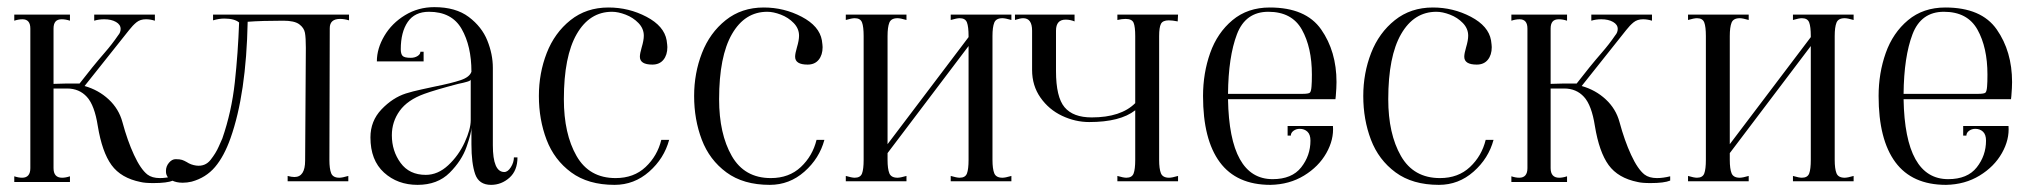

<svg xmlns="http://www.w3.org/2000/svg" viewBox="-20 -508 5693 538"><path d="M428 -9Q445 -9 465 -14V-2Q448 5 410 5Q386 5 374 2Q319 -9 292.5 -45.5Q266 -82 254 -155Q245 -213 223.5 -236.5Q202 -260 168 -260H130V-37Q130 -10 154 -10Q164 -10 176 -14V2H20V-14Q32 -10 42 -10Q65 -10 65 -37V-428Q65 -454 43 -454Q32 -454 20 -450V-467H176V-450Q164 -454 153 -454Q141 -454 135.5 -447.5Q130 -441 130 -428V-273L168 -274H177H203Q240 -322 273 -360Q294 -384 311 -409Q318 -417 318 -427Q318 -439 305 -446.5Q292 -454 272 -454Q257 -454 244 -450V-467H414V-450Q401 -454 389 -454Q373 -454 362.5 -445.5Q352 -437 341.5 -423.5Q331 -410 326 -404L217 -267Q256 -256 284.5 -229.5Q313 -203 323 -166Q337 -114 355.5 -74Q374 -34 393 -19Q406 -9 428 -9Z M492 4Q474 4 461.5 -2.5Q449 -9 446 -20Q445 -23 445 -29Q445 -42 453.5 -52Q462 -62 472 -62Q484 -62 490 -60Q496 -58 503 -54Q515 -46 530 -44Q555 -41 570 -60Q585 -79 593 -97.5Q601 -116 603 -120Q629 -195 638 -277.5Q647 -360 650 -445Q637 -456 608 -456Q594 -456 577 -451V-467H958V-451Q945 -455 933 -455Q904 -455 904 -429L903 -60Q903 -35 908 -22.5Q913 -10 931 -10Q939 -10 956 -15V0H786V-15Q797 -12 805 -12Q835 -12 835 -58L837 -374Q837 -402 834.5 -416Q832 -430 818.5 -440Q805 -450 774 -450Q714 -450 674 -447Q670 -245 626 -121Q608 -70 582.5 -40Q557 -10 517 1Q504 4 492 4Z M1018 -123Q1018 -169 1049 -201.5Q1080 -234 1117 -246Q1136 -252 1161.5 -257.5Q1187 -263 1196 -265Q1246 -275 1271 -283.5Q1296 -292 1301 -307Q1301 -379 1273.5 -427Q1246 -475 1182 -475Q1142 -475 1122.5 -446.5Q1103 -418 1103 -370Q1103 -357 1108 -351.5Q1113 -346 1131 -346Q1142 -346 1150 -351Q1158 -356 1158 -363H1167V-336H1036Q1036 -372 1057 -407.5Q1078 -443 1115 -465.5Q1152 -488 1197 -488Q1257 -488 1293.5 -460.5Q1330 -433 1345.5 -394.5Q1361 -356 1361 -318V-101Q1361 -26 1393 -26Q1403 -26 1411.5 -39.5Q1420 -53 1420 -67H1430Q1430 -30 1407.5 -10Q1385 10 1356 10Q1322 10 1311.5 -20Q1301 -50 1301 -104V-150Q1301 -136 1287.5 -97Q1274 -58 1240 -24Q1206 10 1150 10Q1094 10 1056 -24.5Q1018 -59 1018 -123ZM1299 -171V-285Q1299 -282 1289 -279Q1279 -276 1264 -273Q1199 -256 1169 -245Q1122 -228 1100 -197.5Q1078 -167 1078 -129Q1078 -85 1102.5 -51.5Q1127 -18 1173 -18Q1207 -18 1236 -45Q1265 -72 1282 -109Q1299 -146 1299 -171Z M1490 -239Q1490 -303 1512 -359.5Q1534 -416 1578.5 -451.5Q1623 -487 1685 -487Q1742 -487 1791.5 -461Q1841 -435 1848 -395Q1850 -381 1850 -376Q1850 -354 1839 -340.5Q1828 -327 1808 -327Q1773 -327 1773 -349Q1773 -358 1778 -375Q1784 -395 1784 -408Q1784 -428 1769 -443.5Q1754 -459 1733 -467Q1712 -475 1695 -475Q1632 -475 1596 -412.5Q1560 -350 1560 -230Q1560 -133 1595.5 -71Q1631 -9 1705 -9Q1756 -9 1789 -40Q1822 -71 1833 -116H1855Q1841 -64 1799 -27Q1757 10 1702 10Q1628 10 1580.5 -25Q1533 -60 1511.5 -116.5Q1490 -173 1490 -239Z M1925 -239Q1925 -303 1947 -359.5Q1969 -416 2013.5 -451.5Q2058 -487 2120 -487Q2177 -487 2226.5 -461Q2276 -435 2283 -395Q2285 -381 2285 -376Q2285 -354 2274 -340.5Q2263 -327 2243 -327Q2208 -327 2208 -349Q2208 -358 2213 -375Q2219 -395 2219 -408Q2219 -428 2204 -443.5Q2189 -459 2168 -467Q2147 -475 2130 -475Q2067 -475 2031 -412.5Q1995 -350 1995 -230Q1995 -133 2030.5 -71Q2066 -9 2140 -9Q2191 -9 2224 -40Q2257 -71 2268 -116H2290Q2276 -64 2234 -27Q2192 10 2137 10Q2063 10 2015.5 -25Q1968 -60 1946.5 -116.5Q1925 -173 1925 -239Z M2375 -10Q2391 -10 2395.5 -22Q2400 -34 2400 -60V-407Q2400 -433 2395.5 -445Q2391 -457 2375 -457Q2367 -457 2350 -452V-467H2520V-452Q2503 -457 2495 -457Q2477 -457 2472 -444.5Q2467 -432 2467 -407V-104L2694 -404V-407Q2694 -433 2689.5 -445Q2685 -457 2669 -457Q2661 -457 2644 -452V-467H2814V-452Q2797 -457 2789 -457Q2771 -457 2766 -444.5Q2761 -432 2761 -407V-60Q2761 -35 2766 -22.5Q2771 -10 2789 -10Q2797 -10 2814 -15V0H2644V-15Q2661 -10 2669 -10Q2685 -10 2689.5 -22Q2694 -34 2694 -60V-379L2467 -79V-60Q2467 -35 2472 -22.5Q2477 -10 2495 -10Q2503 -10 2520 -15V0H2350V-15Q2367 -10 2375 -10Z M3256 -10Q3264 -10 3281 -15V0H3111V-15Q3128 -10 3136 -10Q3152 -10 3156.5 -22Q3161 -34 3161 -60V-199Q3119 -166 3032 -166Q2993 -166 2956 -183.5Q2919 -201 2895.5 -234.5Q2872 -268 2872 -312V-422Q2872 -457 2847 -457Q2839 -457 2824 -452V-467H2991V-448Q2979 -453 2966 -453Q2939 -453 2939 -422V-309Q2939 -236 2963 -207.5Q2987 -179 3039 -179Q3121 -179 3161 -219V-407Q3161 -433 3156.5 -444Q3152 -455 3134 -455Q3124 -455 3111 -452V-467H3281L3280 -448Q3265 -451 3255 -451Q3238 -451 3233 -441Q3228 -431 3228 -407V-60Q3228 -35 3233 -22.5Q3238 -10 3256 -10Z M3351 -239Q3351 -303 3371 -359.5Q3391 -416 3433.5 -451.5Q3476 -487 3538 -487Q3639 -487 3682 -425.5Q3725 -364 3725 -278Q3725 -263 3723 -239L3722 -230H3421Q3425 -6 3546 -6Q3600 -6 3626 -39Q3652 -72 3652 -114Q3652 -131 3643.5 -139Q3635 -147 3622 -147Q3612 -147 3604.5 -141.5Q3597 -136 3597 -128H3588V-155H3715Q3718 -117 3696.5 -79Q3675 -41 3634 -16Q3593 9 3540 10Q3445 10 3398 -53.5Q3351 -117 3351 -239ZM3655 -266Q3656 -277 3656 -299Q3656 -375 3628 -425Q3600 -475 3534 -475Q3470 -475 3446 -412Q3422 -349 3421 -245H3629Q3647 -245 3650.5 -248.5Q3654 -252 3655 -266Z M3800 -239Q3800 -303 3822 -359.5Q3844 -416 3888.5 -451.5Q3933 -487 3995 -487Q4052 -487 4101.5 -461Q4151 -435 4158 -395Q4160 -381 4160 -376Q4160 -354 4149 -340.5Q4138 -327 4118 -327Q4083 -327 4083 -349Q4083 -358 4088 -375Q4094 -395 4094 -408Q4094 -428 4079 -443.5Q4064 -459 4043 -467Q4022 -475 4005 -475Q3942 -475 3906 -412.5Q3870 -350 3870 -230Q3870 -133 3905.5 -71Q3941 -9 4015 -9Q4066 -9 4099 -40Q4132 -71 4143 -116H4165Q4151 -64 4109 -27Q4067 10 4012 10Q3938 10 3890.5 -25Q3843 -60 3821.5 -116.5Q3800 -173 3800 -239Z M4623 -9Q4640 -9 4660 -14V-2Q4643 5 4605 5Q4581 5 4569 2Q4514 -9 4487.5 -45.5Q4461 -82 4449 -155Q4440 -213 4418.5 -236.5Q4397 -260 4363 -260H4325V-37Q4325 -10 4349 -10Q4359 -10 4371 -14V2H4215V-14Q4227 -10 4237 -10Q4260 -10 4260 -37V-428Q4260 -454 4238 -454Q4227 -454 4215 -450V-467H4371V-450Q4359 -454 4348 -454Q4336 -454 4330.5 -447.5Q4325 -441 4325 -428V-273L4363 -274H4372H4398Q4435 -322 4468 -360Q4489 -384 4506 -409Q4513 -417 4513 -427Q4513 -439 4500 -446.5Q4487 -454 4467 -454Q4452 -454 4439 -450V-467H4609V-450Q4596 -454 4584 -454Q4568 -454 4557.5 -445.5Q4547 -437 4536.5 -423.5Q4526 -410 4521 -404L4412 -267Q4451 -256 4479.5 -229.5Q4508 -203 4518 -166Q4532 -114 4550.5 -74Q4569 -34 4588 -19Q4601 -9 4623 -9Z M4735 -10Q4751 -10 4755.5 -22Q4760 -34 4760 -60V-407Q4760 -433 4755.5 -445Q4751 -457 4735 -457Q4727 -457 4710 -452V-467H4880V-452Q4863 -457 4855 -457Q4837 -457 4832 -444.5Q4827 -432 4827 -407V-104L5054 -404V-407Q5054 -433 5049.5 -445Q5045 -457 5029 -457Q5021 -457 5004 -452V-467H5174V-452Q5157 -457 5149 -457Q5131 -457 5126 -444.5Q5121 -432 5121 -407V-60Q5121 -35 5126 -22.5Q5131 -10 5149 -10Q5157 -10 5174 -15V0H5004V-15Q5021 -10 5029 -10Q5045 -10 5049.5 -22Q5054 -34 5054 -60V-379L4827 -79V-60Q4827 -35 4832 -22.5Q4837 -10 4855 -10Q4863 -10 4880 -15V0H4710V-15Q4727 -10 4735 -10Z M5244 -239Q5244 -303 5264 -359.5Q5284 -416 5326.5 -451.5Q5369 -487 5431 -487Q5532 -487 5575 -425.5Q5618 -364 5618 -278Q5618 -263 5616 -239L5615 -230H5314Q5318 -6 5439 -6Q5493 -6 5519 -39Q5545 -72 5545 -114Q5545 -131 5536.5 -139Q5528 -147 5515 -147Q5505 -147 5497.5 -141.5Q5490 -136 5490 -128H5481V-155H5608Q5611 -117 5589.5 -79Q5568 -41 5527 -16Q5486 9 5433 10Q5338 10 5291 -53.5Q5244 -117 5244 -239ZM5548 -266Q5549 -277 5549 -299Q5549 -375 5521 -425Q5493 -475 5427 -475Q5363 -475 5339 -412Q5315 -349 5314 -245H5522Q5540 -245 5543.5 -248.5Q5547 -252 5548 -266Z"/></svg>

Font: Viaoda Libre
Style: Regular
Weight: 400
Designer: Gydient
Version: Version 2.000